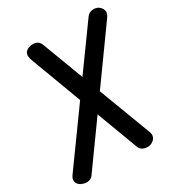

<svg xmlns="http://www.w3.org/2000/svg" viewBox="-245 -1074 1142 1220"><g transform="rotate(-30 325.5 -464.0)"><path d="M514 -7Q499.5 0.5 480.8 0.5Q462 0.5 446 -8.5Q430 -17.5 423 -36.5L310 -338L81.5 -20Q70.5 -4.5 52.2 -0.2Q34 4 15.5 -0.8Q-3 -5.5 -15.5 -15.5Q-32.5 -30 -33 -48.5Q-33.5 -67 -18.5 -87L259.5 -472.5L119.5 -847Q96 -908 148 -926Q170 -934 195.8 -927.8Q221.5 -921.5 231.5 -894L345.5 -592L571.5 -905Q589 -929 617.5 -930Q646 -931 663 -915.5Q680.5 -900.5 683.2 -880.8Q686 -861 668.5 -837.5L396 -458L540 -77Q549.5 -53.5 541.8 -35.5Q534 -17.5 514 -7Z"/></g></svg>

Font: Edu AU VIC WA NT Hand SemiBold
Style: Regular
Weight: 600
Version: Version 1.001